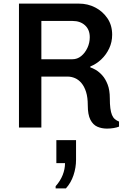

<svg xmlns="http://www.w3.org/2000/svg" viewBox="-20 -706 715 1063"><path d="M572 6Q543 6 519 -4.5Q495 -15 480.5 -43Q466 -71 466 -123Q466 -167 456.5 -197Q447 -227 431 -246Q415 -265 395 -273.5Q375 -282 354 -282H209V0H85V-686H417Q466 -686 507.5 -664.5Q549 -643 575 -604.5Q601 -566 601 -514Q601 -473 584.5 -438Q568 -403 540.5 -377Q513 -351 480 -338V-333Q493 -329 511 -318.5Q529 -308 546.5 -288.5Q564 -269 576 -238Q588 -207 588 -162Q588 -129 591 -106.5Q594 -84 600 -69.5Q606 -55 616 -46.5Q626 -38 639 -33V-5Q627 0 609 3Q591 6 572 6ZM209 -378H381Q408 -378 429.5 -395.5Q451 -413 464 -441Q477 -469 477 -500Q477 -542 450.5 -566Q424 -590 382 -590H209ZM288 337V325Q314 296 327 263Q340 230 340 197H292V70H401V179Q401 222 387 264Q373 306 345 337Z"/></svg>

Font: Chivo Medium
Style: Regular
Weight: 500
Designer: Hector Gatti
Foundry: Omnibus-Type
Version: Version 2.002